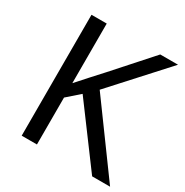

<svg xmlns="http://www.w3.org/2000/svg" viewBox="-164 -848 948 982"><g transform="rotate(30 309.5 -357.0)"><path d="M619 0H513L260 -341L187 -277V0H97V-714H187V-362Q217 -396 248 -430Q279 -464 310 -498L503 -714H608L325 -403Z"/></g></svg>

Font: Noto Sans Gurmukhi
Style: Regular
Weight: 400
Designer: Jelle Bosma - Monotype Design Team
Foundry: Monotype Imaging Inc.
Version: Version 2.003